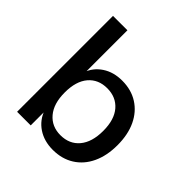

<svg xmlns="http://www.w3.org/2000/svg" viewBox="-190 -847 998 998"><g transform="rotate(45 309.0 -348.0)"><path d="M348 9Q284 9 237.5 -22Q191 -53 172 -108H177V0H77V-705H183V-390H177Q195 -441 240.5 -471Q286 -501 349 -501Q416 -501 465.5 -469.5Q515 -438 542 -381Q569 -324 569 -246Q569 -169 542 -111.5Q515 -54 465 -22.5Q415 9 348 9ZM322 -73Q388 -73 426 -118.5Q464 -164 464 -246Q464 -329 425.5 -373.5Q387 -418 322 -418Q257 -418 219 -373.5Q181 -329 181 -246Q181 -164 219.5 -118.5Q258 -73 322 -73Z"/></g></svg>

Font: NunitoSans_10ptSemiBold
Style: Regular
Weight: 600
Designer: Vernon Adams
Foundry: Vernon Adams
Version: Version 3.101;gftools[0.9.27]